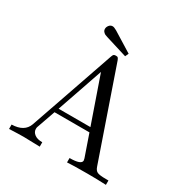

<svg xmlns="http://www.w3.org/2000/svg" viewBox="-193 -1019 1135 1176"><g transform="rotate(30 375.0 -431.0)"><path d="M32 0V-31Q121 -33 144 -98L351 -696Q355 -708 359.5 -712Q364 -716 375 -716Q381 -716 384.5 -715Q388 -714 390.5 -710.5Q393 -707 394 -705Q395 -703 398 -696L614 -71Q622 -46 638 -38.5Q654 -31 699 -31H717V0Q654 -3 586 -3Q478 -3 442 0V-31Q525 -31 525 -61Q525 -63 522 -75L469 -228H222L176 -97Q174 -93 174 -82Q174 -61 193.5 -46Q213 -31 249 -31V0Q153 -3 134 -3Q101 -3 32 0ZM233 -259H458L345 -584ZM234 -825Q234 -838 243.5 -850Q253 -862 268 -862Q278 -862 298 -850.5Q318 -839 436 -765L425 -741Q418 -743 276 -787Q262 -791 255.5 -794Q249 -797 241.5 -805Q234 -813 234 -825Z"/></g></svg>

Font: CMU Serif
Style: Roman
Weight: 500
Version: Version 0.7.0